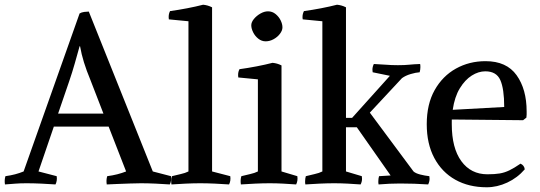

<svg xmlns="http://www.w3.org/2000/svg" viewBox="-25 -776 2285 813"><path d="M203 -240 138 -50 215 -30Q218 -11 210 5Q183 3 149.5 1.5Q116 0 88 0Q60 0 42 1.5Q24 3 -4 5Q-7 -14 -2 -30Q20 -33 39 -38Q58 -43 75 -50L312 -719Q320 -724 331.5 -725.5Q343 -727 351 -727L622 -50L699 -30Q702 -11 694 5Q667 3 633.5 1.5Q600 0 572 0Q553 0 526 1Q499 2 472.5 3Q446 4 427 5Q424 -14 429 -30Q452 -33 471.5 -38Q491 -43 509 -50L435 -240ZM312 -580Q302 -544 291.5 -507Q281 -470 268 -432L221 -295H413L358 -437Q341 -478 330.5 -512Q320 -546 314 -580Z M873 -50 950 -30Q953 -11 945 5Q918 3 884.5 1.5Q851 0 823 0Q795 0 762 1.5Q729 3 701 5Q698 -14 703 -30Q722 -35 740.5 -39Q759 -43 773 -50V-686L690 -694Q687 -714 695 -729Q731 -734 767.5 -741Q804 -748 835 -756Q845 -755 854 -752.5Q863 -750 873 -745Z M1167 -50 1234 -30Q1237 -11 1229 5Q1202 3 1173.5 1.5Q1145 0 1117 0Q1089 0 1056 1.5Q1023 3 995 5Q992 -14 997 -30Q1016 -35 1034.5 -39Q1053 -43 1067 -50V-440L984 -448Q981 -468 989 -483Q1025 -488 1061.5 -495Q1098 -502 1129 -510Q1139 -509 1148 -506.5Q1157 -504 1167 -499ZM1100 -601Q1083 -601 1069 -612Q1055 -623 1047 -639Q1039 -655 1039 -669Q1039 -682 1050 -695.5Q1061 -709 1077.5 -718.5Q1094 -728 1110 -728Q1128 -728 1142 -716.5Q1156 -705 1163.5 -689.5Q1171 -674 1171 -660Q1171 -647 1160.5 -633Q1150 -619 1133.5 -610Q1117 -601 1100 -601Z M1440 -277H1466L1626 -455L1553 -470Q1552 -474 1552 -481Q1552 -493 1558 -505Q1585 -504 1608.5 -502Q1632 -500 1660 -500Q1689 -500 1707.5 -502Q1726 -504 1754 -505Q1755 -501 1755 -497.5Q1755 -494 1755 -490Q1755 -481 1752 -470Q1736 -469 1714 -462.5Q1692 -456 1677 -445L1541 -299L1726 -50Q1735 -42 1754.5 -37Q1774 -32 1793 -30Q1793 -27 1793.5 -24.5Q1794 -22 1794 -19Q1794 -7 1788 5Q1759 3 1729.5 2Q1700 1 1669 1Q1647 1 1624.5 2Q1602 3 1578 5Q1577 1 1577 -2.5Q1577 -6 1577 -9Q1577 -20 1580 -30L1629 -33L1486 -237H1440V-50L1507 -30Q1507 -27 1507.5 -24.5Q1508 -22 1508 -19Q1508 -7 1502 5Q1475 3 1446.5 1.5Q1418 0 1390 0Q1362 0 1329 1.5Q1296 3 1268 5Q1267 1 1267 -2.5Q1267 -6 1267 -9Q1267 -20 1270 -30Q1289 -35 1307.5 -39Q1326 -43 1340 -50V-686L1257 -694Q1256 -697 1256 -700Q1256 -703 1256 -705Q1256 -717 1262 -729Q1298 -734 1334.5 -741Q1371 -748 1402 -756Q1412 -755 1421 -752.5Q1430 -750 1440 -745Z M1888 -250Q1888 -149 1928.5 -93.5Q1969 -38 2039 -38Q2070 -38 2091 -41.5Q2112 -45 2132.5 -55Q2153 -65 2179 -83Q2195 -76 2197 -59Q2166 -23 2123 -3Q2080 17 2036 17Q1960 17 1903 -15Q1846 -47 1814 -107Q1782 -167 1782 -250Q1782 -335 1815.5 -394.5Q1849 -454 1905.5 -485.5Q1962 -517 2031 -517Q2120 -517 2162.5 -457.5Q2205 -398 2205 -304Q2205 -297 2205 -291Q2205 -285 2204 -278L2190 -267L1888 -270ZM2030 -474Q2001 -474 1972.5 -456Q1944 -438 1922 -402Q1900 -366 1892 -311L2110 -323Q2110 -400 2093.5 -437Q2077 -474 2030 -474Z"/></svg>

Font: Alike
Style: Regular
Weight: 400
Designer: Sveta Sebyakina
Foundry: Cyreal (www.cyreal.org)
Version: Version 1.301; ttfautohint (v1.8.4.7-5d5b)